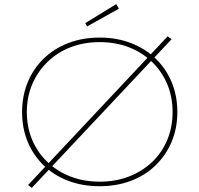

<svg xmlns="http://www.w3.org/2000/svg" viewBox="-20 -892 966 930"><path d="M134 18 116 4 792 -716 811 -702ZM463 10Q380 10 311 -16Q242 -42 191.5 -91Q141 -140 114 -205.5Q87 -271 87 -349Q87 -427 114 -493Q141 -559 191.5 -608Q242 -657 311 -683.5Q380 -710 463 -710Q545 -710 614 -683.5Q683 -657 733.5 -608.5Q784 -560 811.5 -494Q839 -428 839 -349Q839 -271 811.5 -205.5Q784 -140 733.5 -91Q683 -42 614 -16Q545 10 463 10ZM463 -12Q540 -12 604.5 -37Q669 -62 716.5 -107Q764 -152 790 -214Q816 -276 816 -349Q816 -423 790 -484.5Q764 -546 716.5 -592Q669 -638 604.5 -663Q540 -688 463 -688Q386 -688 321.5 -663Q257 -638 209.5 -591.5Q162 -545 136 -483.5Q110 -422 110 -349Q110 -276 136 -214.5Q162 -153 209.5 -107.5Q257 -62 321.5 -37Q386 -12 463 -12ZM402 -764 393 -780 543 -872 556 -850Z"/></svg>

Font: Lexend Exa Thin
Style: Regular
Weight: 250
Designer: Bonnie Shaver-Troup, Thomas Jockin
Foundry: Lexend
Version: Version 1.007